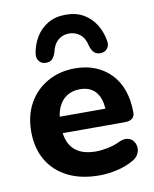

<svg xmlns="http://www.w3.org/2000/svg" viewBox="-86 -820 720 896"><g transform="rotate(-10 274.5 -372.0)"><path d="M313 11Q226 11 163.5 -20.5Q101 -52 67.5 -109.5Q34 -167 34 -245Q34 -321 66 -378.5Q98 -436 155.5 -468.5Q213 -501 286 -501Q339 -501 382 -483.5Q425 -466 456 -433.5Q487 -401 503 -354.5Q519 -308 519 -251Q519 -232 507 -222.5Q495 -213 472 -213H158V-291H410L394 -277Q394 -318 382 -345.5Q370 -373 347.5 -387Q325 -401 292 -401Q255 -401 229 -384Q203 -367 189 -335Q175 -303 175 -258V-250Q175 -174 210.5 -138Q246 -102 316 -102Q340 -102 371 -108Q402 -114 429 -127Q452 -138 470 -134.5Q488 -131 498 -118Q508 -105 509.5 -88Q511 -71 502 -54.5Q493 -38 472 -27Q438 -8 395.5 1.5Q353 11 313 11ZM155 -550Q136 -551 125 -565.5Q114 -580 118 -604Q125 -645 146 -679Q167 -713 202 -734Q237 -755 287 -755Q337 -755 372 -734Q407 -713 428 -679Q449 -645 456 -604Q461 -580 449.5 -565.5Q438 -551 419 -550Q399 -549 387.5 -559.5Q376 -570 369 -592Q362 -629 339.5 -647.5Q317 -666 287 -666Q257 -666 235 -647.5Q213 -629 205 -592Q198 -570 187 -559.5Q176 -549 155 -550Z"/></g></svg>

Font: Nunito ExtraLight ExtraBold
Style: Regular
Weight: 800
Version: Version 3.602